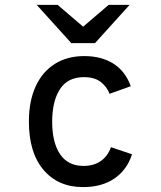

<svg xmlns="http://www.w3.org/2000/svg" viewBox="-20 -752 656 784"><path d="M319 12Q217.5 12 157.8 -58.2Q98 -128.5 98 -255Q98 -339 125.5 -399Q153 -459 203.8 -491Q254.5 -523 324 -523Q393.5 -523 442.5 -492.5Q491.5 -462 514 -400L427.5 -369Q416 -398.5 390.8 -417.8Q365.5 -437 323 -437Q256.5 -437 224.8 -387.8Q193 -338.5 193 -255Q193 -170.5 225.2 -122.5Q257.5 -74.5 321 -74.5Q363.5 -74.5 392 -94.8Q420.5 -115 433 -151L519 -122Q498.5 -58 447 -23Q395.5 12 319 12ZM271 -576 130 -732H215.5L319.5 -643L423.5 -732H509L368 -576Z"/></svg>

Font: Overpass Mono Light Medium
Style: Regular
Weight: 500
Monospace: yes
Version: Version 4.000